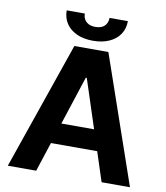

<svg xmlns="http://www.w3.org/2000/svg" viewBox="-95 -971 908 1049"><g transform="rotate(10 359.0 -446.0)"><path d="M20 0 264.5 -707.2H453.2L697.7 0H540.3L361.6 -547.5H356.1L177.4 0ZM547.1 -277.8V-162.9H169.3V-277.8ZM358.9 -753Q307.5 -753 269.2 -770.4Q230.9 -787.8 210.2 -819.1Q189.4 -850.4 189.4 -891.8H290.2Q290 -874.9 297.2 -861.1Q304.4 -847.4 319.7 -838.6Q335 -829.9 358.9 -829.9Q393.4 -829.9 410.3 -847.4Q427.1 -864.9 427.3 -891.8H528.9Q528.9 -850.4 508.2 -819.1Q487.4 -787.8 448.9 -770.4Q410.3 -753 358.9 -753Z"/></g></svg>

Font: Pretendard Variable
Style: Regular
Weight: 400
Designer: Base glyphs from Inter by Rasmus Andersson; Hangul glyphs from Noto Sans CJK(Source Han Sans) by Jang Soo-young and Kang
Foundry: Kil Hyung-jin
Version: Version 1.100;FEAKit 1.0